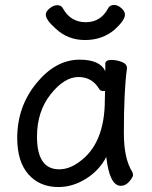

<svg xmlns="http://www.w3.org/2000/svg" viewBox="-20 -734 615 778"><path d="M219.7 -47.9Q261.7 -47.9 302.7 -79.1Q404.8 -152.8 404.8 -330.1L405.8 -365.2H397Q387.7 -365.2 382.8 -372.1Q354 -421.9 297.9 -421.9Q240.7 -421.9 185.3 -352.1Q129.9 -282.2 129.9 -180.2Q129.9 -47.9 219.7 -47.9ZM216.8 23.9Q140.6 23.9 95.2 -27.6Q49.8 -79.1 49.8 -174.8Q49.8 -301.8 127.7 -397Q205.6 -492.2 302.7 -492.2Q384.8 -492.2 406.7 -445.8V-475.1Q406.7 -491.2 431.6 -491.2Q451.7 -491.2 473.1 -483.2Q494.6 -475.1 494.6 -458Q481.9 -368.2 481.9 -194.8Q481.9 -91.8 515.6 -38.1Q519 -32.2 519 -24.9Q519 -16.1 503.9 1.5Q488.8 19 469.7 19Q423.8 19 410.6 -98.1Q382.8 -43.9 328.9 -10Q274.9 23.9 216.8 23.9ZM205.6 -618.2Q165.5 -652.8 165.5 -675.8Q165.5 -687 180.9 -700Q196.3 -712.9 212.4 -712.9Q229.5 -712.9 235.4 -699.2Q266.6 -644 327.6 -644Q387.7 -644 417.5 -699.2Q424.3 -713.9 442.4 -713.9Q457.5 -713.9 471.9 -700.9Q486.3 -688 486.3 -674.8Q486.3 -651.9 444.3 -613.8Q394.5 -571.8 324.5 -571.8Q254.4 -571.8 205.6 -618.2Z"/></svg>

Font: LXGW WenKai GB Screen
Style: Regular
Weight: 400
Designer: LXGW / Fontworks Inc.
Foundry: LXGW / Fontworks Inc.
Version: Version 1.321;February 19, 2024;FontCreator 14.0.0.2901 64-b